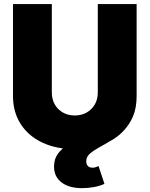

<svg xmlns="http://www.w3.org/2000/svg" viewBox="-20 -748 760 975"><path d="M359.4 9.3Q265.6 9.3 195.1 -23.9Q124.5 -57.1 85.2 -117.9Q45.9 -178.7 45.9 -261.2V-727.5H243.2V-277.8Q243.2 -243.7 258.3 -217.5Q273.4 -191.4 299.6 -176.5Q325.7 -161.6 359.4 -161.6Q393.6 -161.6 419.9 -176.5Q446.3 -191.4 461.4 -217.5Q476.6 -243.7 476.6 -277.8V-727.5H673.8V-261.2Q673.8 -178.7 634.3 -117.9Q594.7 -57.1 524.2 -23.9Q453.6 9.3 359.4 9.3ZM397.5 207.5Q331.1 207.5 292.7 178.5Q254.4 149.4 254.4 97.7Q254.4 59.1 274.4 32.2Q294.4 5.4 327.9 -13.9Q361.3 -33.2 401.1 -49.6Q440.9 -65.9 480.7 -83.5Q520.5 -101.1 553.7 -124Q586.9 -147 607.2 -180.2Q627.4 -213.4 627.4 -261.2H673.8Q673.8 -199.7 655.3 -156.7Q636.7 -113.8 607.7 -84.7Q578.6 -55.7 545.9 -35.6Q513.2 -15.6 484.1 0.2Q455.1 16.1 436.5 32.2Q418 48.3 418 70.3Q418 85.9 426 94.7Q434.1 103.5 449.7 103.5Q458 103.5 465.3 101.3Q472.7 99.1 480.5 95.2L510.3 185.5Q489.7 195.8 458.3 201.7Q426.8 207.5 397.5 207.5Z"/></svg>

Font: Inter 16pt Black
Style: Regular
Weight: 900
Version: Version 4.001;git-66647c0bb